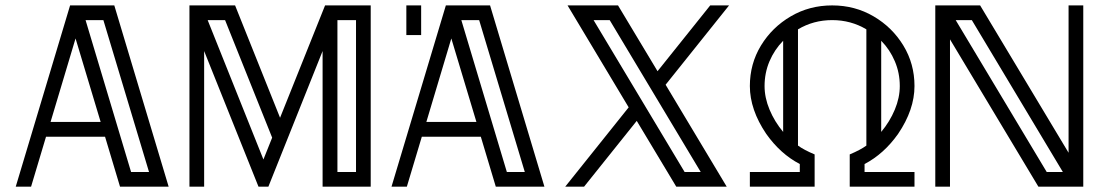

<svg xmlns="http://www.w3.org/2000/svg" viewBox="-20 -701 4127 721"><path d="M613.3 0H430.7L374.5 -187.5H152.8L96.7 0H39.1L243.2 -680.7H409.2ZM357.9 -243.2 263.7 -556.6 169.9 -243.2ZM539.6 -55.2 368.2 -625.5H301.3L472.2 -55.2Z M969.2 -102.1 1002 -184.1 825.2 -625.5H759.8ZM1316.9 -55.2V-625.5H1247.1V-55.2ZM1372.1 0H1191.4V-509.3L987.8 0H950.7L746.6 -509.3V0H691.4V-680.7H862.8L1031.7 -258.8L1200.7 -680.7H1372.1Z M2024.4 0H1841.8L1785.6 -187.5H1564L1507.8 0H1450.2L1654.3 -680.7H1820.3ZM1769 -243.2 1674.8 -556.6 1581.1 -243.2ZM1950.7 -55.2 1779.3 -625.5H1712.4L1883.3 -55.2ZM1561.5 -569.3H1505.9V-680.7H1561.5Z M2709 0H2519.5L2371.1 -247.1L2173.3 0H2102.5L2340.8 -297.9L2111.3 -680.7H2300.8L2449.2 -433.6L2647 -680.7H2717.8L2479.5 -382.8ZM2611.3 -55.2 2269.5 -625.5H2209L2550.8 -55.2Z M2920.9 -205.6V-547.9Q2888.2 -514.6 2869.6 -470.9Q2851.1 -427.2 2851.1 -377.9Q2851.1 -334 2869.9 -289.1Q2888.7 -244.1 2920.9 -205.6ZM3289.1 -205.6Q3321.3 -244.1 3340.1 -289.1Q3358.9 -334 3358.9 -377.9Q3358.9 -427.2 3340.3 -470.9Q3321.8 -514.6 3289.1 -547.9ZM3414.1 0H3170.9V-121.1Q3211.4 -138.2 3233.4 -154.3V-590.8Q3175.3 -625.5 3105 -625.5Q3034.7 -625.5 2976.6 -590.8V-154.3Q2998.5 -138.2 3039.1 -121.1V0H2795.9V-55.2H2983.4V-85Q2910.6 -123 2857.4 -198.2Q2795.9 -289.1 2795.9 -377.9Q2795.9 -461.4 2837.6 -530Q2879.4 -598.6 2949.5 -639.6Q3019.5 -680.7 3105 -680.7Q3190.4 -680.7 3260.5 -639.6Q3330.6 -598.6 3372.3 -530Q3414.1 -461.4 3414.1 -377.9Q3414.1 -289.1 3352.5 -198.2Q3299.3 -123 3226.6 -85V-55.2H3414.1Z M3971.2 -55.2 3629.4 -625.5H3568.8L3910.6 -55.2ZM4047.9 0H3879.4L3547.4 -553.2V0H3492.2V-680.7H3660.6L3992.7 -127.4V-680.7H4047.9Z"/></svg>

Font: X Company
Style: Regular
Weight: 400
Designer: GGBotNet
Foundry: GGBotNet
Version: 0.90